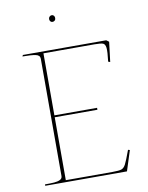

<svg xmlns="http://www.w3.org/2000/svg" viewBox="-100 -1014 836 1085"><g transform="rotate(-10 318.0 -471.5)"><path d="M435 -372H190V-11H457Q496 -11 510 -16Q524 -21 534 -40Q544 -59 566 -119L576 -116L539 0H70V-8Q103 -8 123 -9.5Q143 -11 156.5 -17.5Q170 -24 170 -38V-712Q170 -732 145 -737Q120 -742 70 -742L74 -750H552L567 -739L553 -625L542 -629Q549 -686 546.5 -707.5Q544 -729 531.5 -734Q519 -739 482 -739H190V-383H435ZM290 -924Q290 -932 285.5 -937.5Q281 -943 273 -943Q266 -943 260.5 -937.5Q255 -932 255 -924Q255 -916 259.5 -910.5Q264 -905 272 -905Q279 -905 284.5 -910Q290 -915 290 -924Z"/></g></svg>

Font: TMT Limkin
Style: Regular
Weight: 400
Designer: Gabriel Drozdov
Version: Version 1.000;Glyphs 3.1.2 (3151)